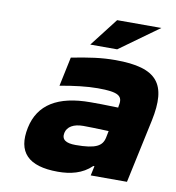

<svg xmlns="http://www.w3.org/2000/svg" viewBox="-78 -750 759 829"><g transform="rotate(10 301.0 -335.5)"><path d="M392 -509C330 -509 278 -501 200 -486L173 -358C233 -369 291 -376 338 -376C431 -376 450 -361 440 -317L439 -309C382 -311 340 -311 318 -311C174 -311 92 -260 70 -156C47 -46 100 9 230 9C285 9 337 -3 377 -42H382L373 0H532L592 -280C626 -443 578 -509 392 -509ZM229 -161C235 -189 262 -205 305 -205C324 -205 364 -204 416 -202L410 -172C402 -135 375 -118 286 -118C243 -118 223 -131 229 -161ZM273 -556H391L563 -680H369Z"/></g></svg>

Font: LT Wave Text Black Italic
Style: Regular
Weight: 900
Designer: Daniel Lyons
Version: Version 2.5 (Glyphs App)